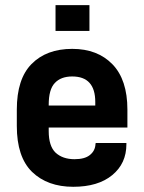

<svg xmlns="http://www.w3.org/2000/svg" viewBox="-20 -715 557 741"><path d="M168 -222.7V-209Q168 -151.4 194.3 -126Q221.7 -100.6 267.6 -100.6Q306.6 -100.6 326.2 -116.2Q347.7 -132.8 348.6 -160.2L349.6 -163.1H467.8V-158.2Q467.8 -84 413.1 -39.1Q358.4 5.9 262.7 5.9Q163.1 5.9 103.5 -51.8Q44.9 -109.4 44.9 -228.5V-292Q44.9 -410.2 101.6 -467.8Q159.2 -526.4 258.8 -526.4Q356.4 -526.4 414.1 -466.8Q471.7 -407.2 471.7 -292V-222.7ZM191.4 -394.5Q168 -370.1 168 -310.5V-307.6H347.7V-321.3Q347.7 -419.9 258.8 -419.9Q214.8 -419.9 191.4 -394.5ZM194.3 -695.3H325.2V-595.7H194.3Z"/></svg>

Font: Dinish
Style: Bold
Weight: 700
Designer: Bert Driehuis
Foundry: Playbeing
Version: Version 3.006; git-39231f3c-release